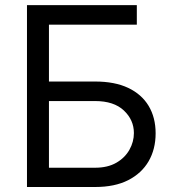

<svg xmlns="http://www.w3.org/2000/svg" viewBox="-20 -748 693 768"><path d="M87.9 0V-727.5H527.3V-649.4H175.8V-421.9H360.4Q439 -421.9 492.7 -396.5Q546.4 -371.1 574.5 -324.5Q602.5 -277.8 602.5 -214.8Q602.5 -151.4 574.5 -103Q546.4 -54.7 492.7 -27.3Q439 0 360.4 0ZM175.8 -77.1H360.4Q410.6 -77.1 445.1 -96.9Q479.5 -116.7 497.6 -148.7Q515.6 -180.7 515.6 -215.8Q515.6 -268.1 475.6 -305.9Q435.5 -343.8 360.4 -343.8H175.8Z"/></svg>

Font: Inter
Style: Regular
Weight: 400
Designer: Rasmus Andersson
Foundry: rsms
Version: Version 4.000;git-8c9346024